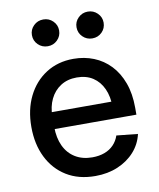

<svg xmlns="http://www.w3.org/2000/svg" viewBox="-84 -808 732 886"><g transform="rotate(-10 281.5 -365.5)"><path d="M291.5 11.7Q212.9 11.7 156.5 -23.2Q100.1 -58.1 69.6 -119.9Q39.1 -181.6 39.1 -262.2Q39.1 -343.3 69.8 -405.5Q100.6 -467.8 156 -503.2Q211.4 -538.6 284.2 -538.6Q335.4 -538.6 379.4 -521Q423.3 -503.4 456.3 -468.8Q489.3 -434.1 507.8 -383.5Q526.4 -333 526.4 -267.1V-234.4H91.3V-313.5H471.7L424.3 -288.6Q424.3 -337.4 407.7 -374Q391.1 -410.6 360.1 -430.9Q329.1 -451.2 284.7 -451.2Q241.2 -451.2 209.5 -430.9Q177.7 -410.6 160.4 -375Q143.1 -339.4 143.1 -293.5V-244.6Q143.1 -192.9 161.1 -154.8Q179.2 -116.7 212.9 -96.2Q246.6 -75.7 292.5 -75.7Q324.7 -75.7 350.1 -85.2Q375.5 -94.7 392.8 -112.8Q410.2 -130.9 418.5 -155.8L518.1 -145.5Q507.3 -98.6 475.8 -63.5Q444.3 -28.3 397 -8.3Q349.6 11.7 291.5 11.7ZM387.7 -616.2Q361.3 -616.2 342.8 -634.5Q324.2 -652.8 324.2 -679.2Q324.2 -705.1 342.8 -723.4Q361.3 -741.7 387.7 -741.7Q414.1 -741.7 432.6 -723.4Q451.2 -705.1 451.2 -679.2Q451.2 -652.8 432.9 -634.5Q414.6 -616.2 387.7 -616.2ZM179.2 -616.2Q152.3 -616.2 133.8 -634.5Q115.2 -652.8 115.2 -679.2Q115.2 -705.1 133.8 -723.4Q152.3 -741.7 179.2 -741.7Q205.6 -741.7 224.1 -723.4Q242.7 -705.1 242.7 -679.2Q242.7 -652.8 224.1 -634.5Q205.6 -616.2 179.2 -616.2Z"/></g></svg>

Font: Inter 24pt Medium
Style: Regular
Weight: 500
Designer: Rasmus Andersson
Foundry: rsms
Version: Version 4.001;git-66647c0bb